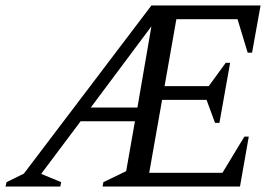

<svg xmlns="http://www.w3.org/2000/svg" viewBox="-35 -680 1005 700"><path d="M-15 0 -11 -16 52 -47 517 -660H915L884 -488H868L831 -610H608L565 -366H726L788 -451H804L765 -232H749L718 -316H556L509 -50H776L856 -182H872L840 0H339L342 -16L425 -56L457 -238H259L115 -46L188 -16L185 0ZM296 -288H466L517 -584Z"/></svg>

Font: Spectral
Style: Italic
Weight: 400
Italic angle: -10°
Designer: Jean-Baptiste Levee
Foundry: Production Type
Version: Version 2.001